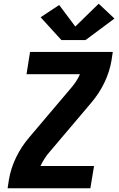

<svg xmlns="http://www.w3.org/2000/svg" viewBox="-20 -1015 640 1035"><path d="M21 0 28 -46Q38 -107 66.5 -166Q95 -225 138 -275L360 -537Q376 -555 389 -574.5Q402 -594 411 -615H123L142 -735H588L581 -689Q571 -628 542.5 -569Q514 -510 471 -460L360 -329L249 -198Q233 -180 220.5 -160.5Q208 -141 198 -120H487L467 0ZM311 -799 199 -922 299 -988 386 -872 512 -995 597 -915 441 -799Z"/></svg>

Font: Iosevka Curly Heavy Extended
Style: Italic
Weight: 900
Width: 7
Italic angle: -9°
Monospace: yes
Designer: Belleve Invis
Foundry: Belleve Invis
Version: Version 11.1.0; ttfautohint (v1.8.3)